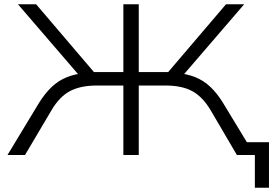

<svg xmlns="http://www.w3.org/2000/svg" viewBox="-20 -725 1278 898"><path d="M1172 153V0H1118V-60H1238V153ZM15 0 162 -243Q190 -288 221.5 -318Q253 -348 292.5 -364Q332 -380 384 -384L360 -361L64 -705H149L433 -372L405 -388H557V-705H629V-388H781L753 -372L1037 -705H1122L826 -361L803 -384Q854 -380 893.5 -364Q933 -348 964.5 -318Q996 -288 1023 -244L1171 0H1088L966 -208Q929 -271 880.5 -298Q832 -325 753 -325H629V0H557V-325H433Q357 -325 307.5 -299Q258 -273 220 -208L97 0Z"/></svg>

Font: Nunito Sans 10pt Expanded Light
Style: Regular
Weight: 300
Width: 7
Designer: Vernon Adams
Foundry: Vernon Adams
Version: Version 3.101;gftools[0.9.27]